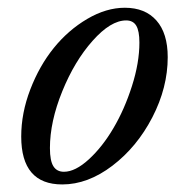

<svg xmlns="http://www.w3.org/2000/svg" viewBox="-20 -472 478 503"><path d="M143.1 11.2Q35.6 11.2 35.6 -114.3Q35.6 -175.8 59.3 -237.5Q83 -299.3 120.8 -346.2Q158.7 -393.1 208.5 -422.4Q258.3 -451.7 307.1 -451.7Q360.4 -451.7 389.9 -418.2Q419.4 -384.8 419.4 -322.3Q419.4 -242.7 379.2 -164.8Q338.9 -86.9 274.4 -37.8Q210 11.2 143.1 11.2ZM147.5 -22Q177.2 -22 212.9 -54.7Q248.5 -87.4 277.3 -136.5Q306.2 -185.5 325.7 -246.6Q345.2 -307.6 345.2 -360.4Q345.2 -391.1 336.9 -404.8Q328.6 -418.5 310.5 -418.5Q270 -418.5 222.7 -365.2Q175.3 -312 143.1 -232.7Q110.8 -153.3 110.8 -84Q110.8 -50.8 119.9 -36.4Q128.9 -22 147.5 -22Z"/></svg>

Font: Elstob 10pt
Style: Italic
Weight: 400
Italic angle: -20°
Designer: Peter S. Baker
Version: Version 1.015